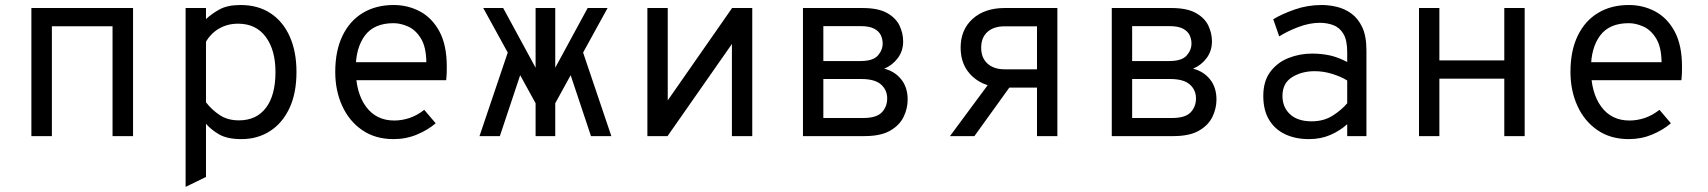

<svg xmlns="http://www.w3.org/2000/svg" viewBox="-20 -543 6816 766"><path d="M105.2 0V-511H510.8V0H429V-438.2H187V0Z M720.5 202.5V-511H801.8V-466.8Q825.6 -489.1 857.1 -506.1Q888.5 -523 940.2 -523Q1009.4 -523 1059.2 -490.2Q1109.1 -457.4 1135.9 -397.4Q1162.8 -337.4 1162.8 -255.8Q1162.8 -170.6 1134.5 -110.9Q1106.2 -51.1 1056.7 -19.6Q1007.1 12 943.5 12Q887.6 12 855.4 -6.2Q823.1 -24.5 801.8 -49.2V163ZM933.2 -62.8Q1002.9 -62.8 1040.9 -112.7Q1079 -162.6 1079 -255.8Q1079 -343.5 1040.1 -396Q1001.1 -448.5 930 -448.5Q887.9 -448.5 854.8 -429.5Q821.6 -410.5 801.8 -376.5V-134.8Q825.2 -104.6 856.9 -83.7Q888.5 -62.8 933.2 -62.8Z M1550.2 12Q1476.9 12 1424.8 -24.1Q1372.6 -60.1 1345.1 -120.9Q1317.5 -181.8 1317.5 -256Q1317.5 -340.5 1346.4 -400.2Q1375.2 -460 1427.6 -491.5Q1479.9 -523 1550.2 -523Q1608 -523 1656.2 -497Q1704.5 -471 1733.5 -416.8Q1762.5 -362.5 1762.5 -277.2Q1762.5 -267.9 1762.2 -254.1Q1761.9 -240.2 1760 -223H1381.5V-294.8H1681Q1680.1 -356 1659.2 -389.8Q1638.4 -423.6 1608.3 -437.1Q1578.2 -450.5 1550.2 -450.5Q1472.6 -450.5 1435.9 -401.2Q1399.2 -352 1399.2 -269.2Q1399.2 -173.5 1439.9 -117.9Q1480.6 -62.2 1552.8 -62.2Q1583.4 -62.2 1613.5 -72.2Q1643.6 -82.1 1672.5 -104.8L1718.2 -51.2Q1686.6 -24.1 1643.3 -6.1Q1600 12 1550.2 12Z M2169.2 -83.8 2166 -219 2324.5 -511H2404ZM1893 0 2018 -369.8 2068 -281.2 1974.2 0ZM2142.8 -83.8 1908 -511H1987.5L2146 -219ZM2116.8 0V-511H2195.2V0ZM2337.8 0 2244 -281.2 2294 -369.8 2419 0Z M2562.8 0V-511H2644V-142.5L2900.8 -511H2981.2V0H2900V-367.5L2643.2 0Z M3183.5 0V-511H3421.2Q3483.6 -511 3518.9 -491.2Q3554.2 -471.5 3568.8 -440.8Q3583.2 -410 3583.2 -377.8Q3583.2 -339.9 3562 -311.4Q3540.8 -282.9 3507.8 -269Q3549.8 -258.4 3575.5 -226.4Q3601.2 -194.4 3601.2 -146Q3601.2 -110.4 3585.1 -76.9Q3569 -43.4 3531.4 -21.7Q3493.8 0 3429.2 0ZM3264.8 -72.2H3423.2Q3476.9 -72.2 3498.2 -94.8Q3519.5 -117.4 3519.5 -150.5Q3519.5 -183.9 3495 -205.8Q3470.5 -227.8 3415.8 -227.8H3264.8ZM3264.8 -299.5H3413Q3462.8 -299.5 3482.1 -321.3Q3501.5 -343.1 3501.5 -369.5Q3501.5 -386.9 3494 -402.8Q3486.5 -418.6 3467.4 -428.7Q3448.2 -438.8 3413 -438.8H3264.8Z M4117.2 0V-193.5H3988.2Q3908.4 -193.5 3860.4 -237.2Q3812.5 -280.9 3812.5 -352.6Q3812.5 -424.8 3860.6 -467.9Q3908.6 -511 3988.2 -511H4198.5V0ZM3770 0 3941 -231H4033.8L3867.5 0ZM3988.2 -266.5H4117.2V-438H3988.2Q3944.2 -438 3919.3 -415.5Q3894.5 -392.9 3894.5 -352.5Q3894.5 -312.3 3919.6 -289.4Q3944.7 -266.5 3988.2 -266.5Z M4415.5 0V-511H4653.2Q4715.6 -511 4750.9 -491.2Q4786.2 -471.5 4800.8 -440.8Q4815.2 -410 4815.2 -377.8Q4815.2 -339.9 4794 -311.4Q4772.8 -282.9 4739.8 -269Q4781.8 -258.4 4807.5 -226.4Q4833.2 -194.4 4833.2 -146Q4833.2 -110.4 4817.1 -76.9Q4801 -43.4 4763.4 -21.7Q4725.8 0 4661.2 0ZM4496.8 -72.2H4655.2Q4708.9 -72.2 4730.2 -94.8Q4751.5 -117.4 4751.5 -150.5Q4751.5 -183.9 4727 -205.8Q4702.5 -227.8 4647.8 -227.8H4496.8ZM4496.8 -299.5H4645Q4694.8 -299.5 4714.1 -321.3Q4733.5 -343.1 4733.5 -369.5Q4733.5 -386.9 4726 -402.8Q4718.5 -418.6 4699.4 -428.7Q4680.2 -438.8 4645 -438.8H4496.8Z M5202.2 12Q5148.8 12 5107.7 -7.2Q5066.6 -26.4 5043.3 -64.7Q5020 -103 5020 -160.2Q5020 -219.2 5047.9 -256.5Q5075.9 -293.8 5120.4 -311.5Q5164.9 -329.2 5215 -329.2Q5252.5 -329.2 5286.2 -321.8Q5319.9 -314.2 5354.8 -295.5V-335.2Q5354.8 -382.4 5339.8 -407.7Q5324.8 -433 5299.8 -442.5Q5274.8 -452 5245.5 -452Q5204.5 -452 5160.1 -435.2Q5115.8 -418.4 5083.5 -397.8L5059.8 -466.2Q5093.4 -486.8 5144.8 -504.9Q5196.1 -523 5253.2 -523Q5282.4 -523 5313.4 -515.7Q5344.5 -508.4 5371.4 -489Q5398.2 -469.6 5414.9 -434.2Q5431.5 -398.8 5431.5 -342.2V0H5354.8V-47.5Q5326.6 -21.9 5288.2 -4.9Q5249.9 12 5202.2 12ZM5212.8 -59Q5261.5 -59 5297.1 -81.8Q5332.6 -104.6 5354.8 -131V-221.8Q5331.1 -236.8 5295.9 -247.9Q5260.8 -259 5224.8 -259Q5173.2 -259 5134.9 -235.1Q5096.5 -211.2 5096.5 -160.2Q5096.5 -115.1 5126.8 -87.1Q5157.1 -59 5212.8 -59Z M5641.2 0V-511H5722.5V-302H5981.5V-511H6062.8V0H5981.5V-229.2H5722.5V0Z M6478.2 12Q6404.9 12 6352.8 -24.1Q6300.6 -60.1 6273.1 -120.9Q6245.5 -181.8 6245.5 -256Q6245.5 -340.5 6274.4 -400.2Q6303.2 -460 6355.6 -491.5Q6407.9 -523 6478.2 -523Q6536 -523 6584.2 -497Q6632.5 -471 6661.5 -416.8Q6690.5 -362.5 6690.5 -277.2Q6690.5 -267.9 6690.2 -254.1Q6689.9 -240.2 6688 -223H6309.5V-294.8H6609Q6608.1 -356 6587.2 -389.8Q6566.4 -423.6 6536.3 -437.1Q6506.2 -450.5 6478.2 -450.5Q6400.6 -450.5 6363.9 -401.2Q6327.2 -352 6327.2 -269.2Q6327.2 -173.5 6367.9 -117.9Q6408.6 -62.2 6480.8 -62.2Q6511.4 -62.2 6541.5 -72.2Q6571.6 -82.1 6600.5 -104.8L6646.2 -51.2Q6614.6 -24.1 6571.3 -6.1Q6528 12 6478.2 12Z"/></svg>

Font: Overpass Mono Light
Style: Regular
Weight: 300
Monospace: yes
Designer: Delve Withrington, Dave Bailey
Foundry: Delve Fonts LLC
Version: Version 4.000